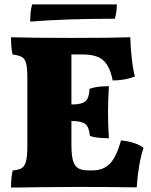

<svg xmlns="http://www.w3.org/2000/svg" viewBox="-20 -848 686 871"><path d="M631 -177Q608 -108 600 2Q482 0 339 0Q268 0 178 1Q88 2 30 3Q30 -45 38 -75Q66 -77 79.5 -86Q93 -95 98.5 -117.5Q104 -140 104 -187V-491Q104 -537 99 -558.5Q94 -580 80.5 -588.5Q67 -597 37 -601Q30 -629 30 -679Q123 -676 301 -676Q487 -676 571 -679Q572 -636 577.5 -585Q583 -534 592 -501Q545 -483 491 -483Q480 -543 451 -572Q422 -601 353 -601H304V-374H305Q352 -374 368.5 -389.5Q385 -405 386 -445Q417 -457 474 -457Q470 -393 470 -340Q470 -279 474 -221Q417 -221 388 -231Q384 -272 367 -285.5Q350 -299 305 -299H304V-192Q304 -145 311 -120Q318 -95 334.5 -85Q351 -75 382 -75H399Q450 -75 479.5 -106.5Q509 -138 529 -211Q562 -208 590 -198.5Q618 -189 631 -177ZM501 -763Q277 -763 117 -750Q117 -800 126 -828H510Q510 -793 501 -763Z"/></svg>

Font: Vollkorn SC Black
Style: Regular
Weight: 900
Designer: Friedrich Althausen
Foundry: Friedrich Althausen
Version: Version 4.015